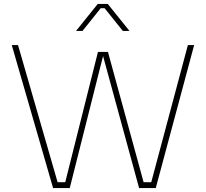

<svg xmlns="http://www.w3.org/2000/svg" viewBox="-20 -960 1051 980"><path d="M368 -802 479 -940H530L641 -802H607L514 -918H494L401 -802ZM251 0 40 -730H72L274 -30H313L480 -695H531L713 -30H752L939 -730H971L775 0H690L506 -674L336 0Z"/></svg>

Font: Sora Thin
Style: Regular
Weight: 32
Designer: Jonathan Barnbrook, Julián Moncada
Foundry: Barnbrook Fonts
Version: Version 2.000